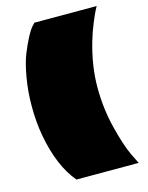

<svg xmlns="http://www.w3.org/2000/svg" viewBox="-128 -859 797 1031"><g transform="rotate(-15 270.5 -343.0)"><path d="M50 -184Q36 -261 36 -346.5Q36 -432 49.5 -508.5Q63 -585 82 -632Q123 -732 152 -764L166 -779H512Q508 -771 500.5 -757Q493 -743 474 -697.5Q455 -652 441 -604Q403 -474 403 -355.5Q403 -237 430.5 -127.5Q458 -18 485 38L512 93H166Q82 -7 50 -184Z"/></g></svg>

Font: Erica One
Style: Regular
Weight: 400
Designer: Miguel Hernandez
Foundry: Miguel Hernandez
Version: Version 1.003